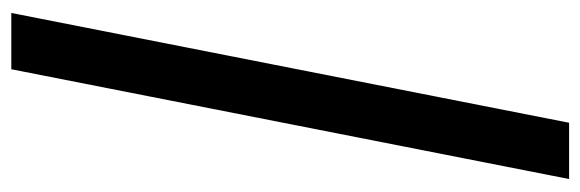

<svg xmlns="http://www.w3.org/2000/svg" viewBox="-372 -428 1051 348"><g transform="rotate(90 154.0 -254.5)"><path d="M203 -760H305L106 251H4Z"/></g></svg>

Font: Kufam Medium
Style: Italic
Weight: 500
Italic angle: -11°
Designer: Artur Schmal
Foundry: Original Type
Version: Version 1.301; ttfautohint (v1.8.3)